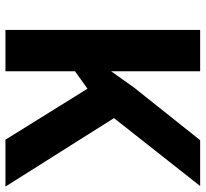

<svg xmlns="http://www.w3.org/2000/svg" viewBox="-45 -709 754 704"><g transform="rotate(90 332.0 -357.0)"><path d="M664.1 0H492.2L305.2 -300.8L241.2 -254.9V0H89.8V-713.9H241.2V-387.2L300.8 -471.2L494.1 -713.9H662.1L413.1 -397.9Z"/></g></svg>

Font: Zoram GWebM
Style: Bold
Weight: 700
Foundry: Ascender Corporation
Version: Version 1.000